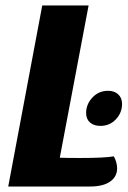

<svg xmlns="http://www.w3.org/2000/svg" viewBox="-20 -680 465 700"><path d="M198 -105Q223 -104 271 -104Q362 -104 395 -110Q407 -88 407 -66Q407 -36 381.5 -18Q356 0 308 0H10L134 -660H303ZM425 -301Q425 -269 402.5 -245Q380 -221 346 -221Q322 -221 308 -233.5Q294 -246 294 -268Q294 -300 317 -324.5Q340 -349 374 -349Q397 -349 411 -336Q425 -323 425 -301Z"/></svg>

Font: Sansita
Style: Bold Italic
Weight: 700
Italic angle: -11°
Designer: Pablo Cosgaya
Foundry: Omnibus-Type
Version: Version 1.006